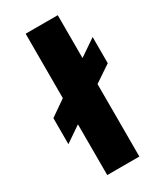

<svg xmlns="http://www.w3.org/2000/svg" viewBox="-214 -900 852 1011"><g transform="rotate(-30 212.5 -394.5)"><path d="M28.3 -208V-366.2L124 -432.6V-824.2H319.3V-563.5L420.9 -632.8V-473.6L319.3 -405.3V35.2H124V-273.4Z"/></g></svg>

Font: GenEi M Gothic v2 Black
Style: Regular
Weight: 900
Version: Version 2.0